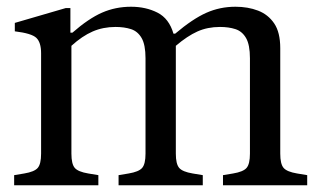

<svg xmlns="http://www.w3.org/2000/svg" viewBox="-20 -550 945 570"><path d="M22 0V-30L52 -35Q82 -40 92 -51.5Q102 -63 102 -94V-392Q102 -424 88 -437.5Q74 -451 24 -457V-482L175 -526H189V-453H195Q243 -495 283 -512.5Q323 -530 369 -530Q413 -530 447.5 -512.5Q482 -495 495 -450H500Q552 -494 592.5 -512Q633 -530 679 -530Q716 -530 746 -518.5Q776 -507 794 -480.5Q812 -454 812 -407V-94Q812 -63 822 -51.5Q832 -40 862 -35L892 -30V0H642V-30L672 -35Q702 -40 712 -51.5Q722 -63 722 -94V-377Q722 -417 710.5 -437Q699 -457 679 -463.5Q659 -470 633 -470Q596 -470 566 -456.5Q536 -443 502 -414V-94Q502 -63 512 -51.5Q522 -40 552 -35L582 -30V0H332V-30L362 -35Q392 -40 402 -51.5Q412 -63 412 -94V-377Q412 -417 400.5 -437Q389 -457 369 -463.5Q349 -470 323 -470Q286 -470 255 -456.5Q224 -443 192 -414V-94Q192 -63 202 -51.5Q212 -40 242 -35L272 -30V0Z"/></svg>

Font: Hedvig Letters Serif 24pt 24pt
Style: Regular
Weight: 400
Version: Version 1.000